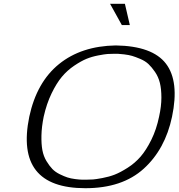

<svg xmlns="http://www.w3.org/2000/svg" viewBox="-20 -970 939 1010"><path d="M210 -357Q199 -303 198 -257.5Q197 -212 203 -180Q209 -148 224.5 -122.5Q240 -97 255.5 -81Q271 -65 294.5 -53.5Q318 -42 335 -36.5Q352 -31 375.5 -28Q399 -25 409 -25Q419 -25 435 -25Q438 -25 439 -25Q455 -25 469.5 -26Q484 -27 519 -33.5Q554 -40 583.5 -51.5Q613 -63 651.5 -87.5Q690 -112 719.5 -146Q749 -180 776 -234.5Q803 -289 817 -357Q829 -411 829 -456.5Q829 -502 821 -534Q813 -566 795.5 -591.5Q778 -617 761 -633Q744 -649 718 -660Q692 -671 675 -676Q658 -681 633 -684Q608 -687 600.5 -687Q593 -687 579 -687Q561 -687 546 -686Q531 -685 497 -678.5Q463 -672 435 -660.5Q407 -649 370.5 -624.5Q334 -600 305.5 -566Q277 -532 251 -478Q225 -424 210 -357ZM589 -731Q782 -728 853 -635Q924 -542 885 -356Q849 -185 736 -82.5Q623 20 429 20Q57 20 134 -356Q173 -538 290.5 -633Q408 -728 589 -731ZM559 -950H637L663 -838H621Z"/></svg>

Font: Afta serif
Style: Italic
Weight: 400
Italic angle: -12°
Designer: parq.ink
Foundry: Oriol Esparraguera Font
Version: Version 1.000